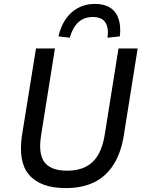

<svg xmlns="http://www.w3.org/2000/svg" viewBox="-20 -953 742 982"><path d="M317 9Q249 9 202 -9Q155 -27 127 -61Q99 -95 91 -144.5Q83 -194 92 -258L164 -705H261L190 -260Q175 -164 208.5 -122Q242 -80 323 -80Q407 -80 454 -125Q501 -170 516 -266L586 -705H684L614 -265Q600 -173 561 -111.5Q522 -50 461 -20.5Q400 9 317 9ZM337 -760 279 -767Q298 -848 347.5 -890.5Q397 -933 466 -933Q513 -933 543.5 -913.5Q574 -894 586.5 -856.5Q599 -819 593 -767L530 -760Q537 -810 519 -838Q501 -866 454 -866Q409 -866 380 -838.5Q351 -811 337 -760Z"/></svg>

Font: Nunito Sans 7pt SemiCondensed Medium
Style: Italic
Weight: 500
Width: 4
Italic angle: -9°
Designer: Vernon Adams
Foundry: Vernon Adams
Version: Version 3.101;gftools[0.9.27]